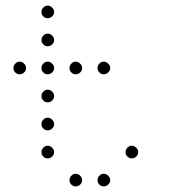

<svg xmlns="http://www.w3.org/2000/svg" viewBox="-20 -693 640 685"><path d="M149 -673Q141 -673 134.5 -666Q128 -659 128 -651V-649Q128 -641 134.5 -634.5Q141 -628 149 -628H151Q159 -628 166 -634.5Q173 -641 173 -649V-651Q173 -659 166 -666Q159 -673 151 -673ZM149 -573Q141 -573 134.5 -566Q128 -559 128 -551V-549Q128 -541 134.5 -534.5Q141 -528 149 -528H151Q159 -528 166 -534.5Q173 -541 173 -549V-551Q173 -559 166 -566Q159 -573 151 -573ZM49 -473Q41 -473 34.5 -466Q28 -459 28 -451V-449Q28 -441 34.5 -434.5Q41 -428 49 -428H51Q59 -428 66 -434.5Q73 -441 73 -449V-451Q73 -459 66 -466Q59 -473 51 -473ZM149 -473Q141 -473 134.5 -466Q128 -459 128 -451V-449Q128 -441 134.5 -434.5Q141 -428 149 -428H151Q159 -428 166 -434.5Q173 -441 173 -449V-451Q173 -459 166 -466Q159 -473 151 -473ZM249 -473Q241 -473 234.5 -466Q228 -459 228 -451V-449Q228 -441 234.5 -434.5Q241 -428 249 -428H251Q259 -428 266 -434.5Q273 -441 273 -449V-451Q273 -459 266 -466Q259 -473 251 -473ZM349 -473Q341 -473 334.5 -466Q328 -459 328 -451V-449Q328 -441 334.5 -434.5Q341 -428 349 -428H351Q359 -428 366 -434.5Q373 -441 373 -449V-451Q373 -459 366 -466Q359 -473 351 -473ZM149 -373Q141 -373 134.5 -366Q128 -359 128 -351V-349Q128 -341 134.5 -334.5Q141 -328 149 -328H151Q159 -328 166 -334.5Q173 -341 173 -349V-351Q173 -359 166 -366Q159 -373 151 -373ZM149 -273Q141 -273 134.5 -266Q128 -259 128 -251V-249Q128 -241 134.5 -234.5Q141 -228 149 -228H151Q159 -228 166 -234.5Q173 -241 173 -249V-251Q173 -259 166 -266Q159 -273 151 -273ZM149 -173Q141 -173 134.5 -166Q128 -159 128 -151V-149Q128 -141 134.5 -134.5Q141 -128 149 -128H151Q159 -128 166 -134.5Q173 -141 173 -149V-151Q173 -159 166 -166Q159 -173 151 -173ZM449 -173Q441 -173 434.5 -166Q428 -159 428 -151V-149Q428 -141 434.5 -134.5Q441 -128 449 -128H451Q459 -128 466 -134.5Q473 -141 473 -149V-151Q473 -159 466 -166Q459 -173 451 -173ZM249 -73Q241 -73 234.5 -66Q228 -59 228 -51V-49Q228 -41 234.5 -34.5Q241 -28 249 -28H251Q259 -28 266 -34.5Q273 -41 273 -49V-51Q273 -59 266 -66Q259 -73 251 -73ZM349 -73Q341 -73 334.5 -66Q328 -59 328 -51V-49Q328 -41 334.5 -34.5Q341 -28 349 -28H351Q359 -28 366 -34.5Q373 -41 373 -49V-51Q373 -59 366 -66Q359 -73 351 -73Z"/></svg>

Font: Doto Rounded Light
Style: Regular
Weight: 300
Monospace: yes
Version: Version 1.000